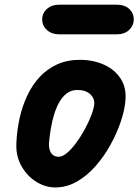

<svg xmlns="http://www.w3.org/2000/svg" viewBox="-20 -814 610 844"><path d="M222.5 10Q179.5 10 139 -15.2Q98.5 -40.5 73.8 -84.8Q49 -129 52 -186Q54.5 -242 66.5 -295.5Q78.5 -349 100.5 -395.2Q122.5 -441.5 155.2 -476.5Q188 -511.5 231.8 -531.2Q275.5 -551 331.5 -551Q390 -551 438 -529.2Q486 -507.5 512 -465.8Q538 -424 530.5 -364Q526.5 -324.5 509.5 -275.2Q492.5 -226 464.8 -176Q437 -126 400 -83.8Q363 -41.5 318 -15.8Q273 10 222.5 10ZM238 -125Q255 -125 274.8 -141.8Q294.5 -158.5 314.5 -185.5Q334.5 -212.5 351.5 -243.5Q368.5 -274.5 380 -303.8Q391.5 -333 394 -353.5Q397.5 -379 377.8 -398.8Q358 -418.5 320 -418.5Q294 -418.5 274.5 -404.2Q255 -390 241 -365.5Q227 -341 217.8 -310.2Q208.5 -279.5 203 -246.2Q197.5 -213 195 -182Q194.5 -168 198.5 -154.8Q202.5 -141.5 212.2 -133.2Q222 -125 238 -125ZM242.5 -663Q207.5 -663 186.5 -682Q165.5 -701 165.5 -728.5Q165.5 -756.5 186.5 -775Q207.5 -793.5 242.5 -793.5H492Q527.5 -793.5 547.8 -775Q568 -756.5 568 -728.5Q568 -702 547.8 -682.5Q527.5 -663 492 -663Z"/></svg>

Font: Edu NSW ACT Cursive
Style: Regular
Weight: 400
Designer: Tina and Corey Anderson, Eben Sorkin, Mirko Velimirovic
Foundry: Sorkin Type Co.
Version: Version 2.000